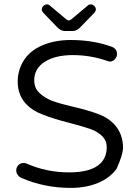

<svg xmlns="http://www.w3.org/2000/svg" viewBox="-20 -872 642 895"><path d="M139.6 -498Q139.6 -553.7 190.4 -585Q239.3 -615.2 319.3 -615.2Q401.4 -615.2 479 -588.4H479.5Q486.8 -585 492.2 -585Q504.4 -585 513.7 -594.2Q520.5 -601.1 522.9 -607.4Q525.4 -613.8 525.4 -620.1Q525.4 -644.5 501.5 -653.8Q415.5 -685.5 309.6 -685.5Q234.9 -685.5 177.2 -660.6Q120.1 -636.2 90.8 -590.3Q62.5 -544.9 62.5 -491.2Q62.5 -425.8 105.5 -383.3Q132.8 -355.5 178.2 -338.4Q228.5 -317.9 305.2 -298.8Q373 -280.8 403.3 -270Q435.5 -258.3 458 -235.8Q477.5 -215.8 477.5 -186.5Q477.5 -139.6 448.7 -110.8Q406.2 -68.4 302 -68.4Q197.8 -68.4 105.5 -108.9Q98.6 -112.3 90.6 -112.3Q82.5 -112.3 76.7 -109.9Q70.3 -107.4 65.4 -102.1Q55.7 -91.8 55.7 -77.1Q55.7 -62.5 67.9 -50.3Q73.2 -45.4 80.1 -42.5Q187 3.9 309.6 3.9Q381.3 3.9 437.5 -19.5Q492.7 -42.5 523.9 -85.9Q551.3 -147.5 553.7 -180.7Q553.7 -251.5 508.8 -296.4Q481.9 -323.7 442.9 -338.4Q396 -356.9 318.8 -375Q253.9 -390.1 220.7 -402.8Q185.5 -417 161.6 -440.9Q139.6 -462.9 139.6 -498ZM282.2 -727.5H319.3Q337.9 -727.5 354.5 -745.1L420.4 -813Q426.8 -820.8 426.8 -829.1Q426.8 -836.9 419.4 -844.2Q412.1 -851.6 403.6 -851.6Q395 -851.6 389.2 -846.2L313 -782.2Q303.7 -776.4 301.3 -776.4Q296.9 -776.4 289.1 -781.7L212.4 -846.2Q206.5 -851.6 198.2 -851.6Q189.5 -851.6 182.1 -844.2Q174.8 -836.9 174.8 -829.1Q174.8 -820.8 181.2 -813L248.5 -743.2Q264.6 -727.5 282.2 -727.5Z"/></svg>

Font: YuPearl-Light
Style: Light
Weight: 300
Designer: Max Yao
Foundry: Max-Everyday
Version: Version 1.011; ttfautohint (v1.8.3)